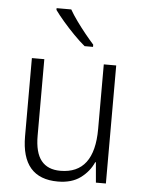

<svg xmlns="http://www.w3.org/2000/svg" viewBox="-54 -902 645 862"><g transform="rotate(5 268.0 -470.5)"><path d="M455 -625V-93H410L402 -184H399Q380 -141 340.5 -112Q301 -83 239 -83Q75 -83 75 -273V-625H131V-280Q131 -204 160 -168Q189 -132 246 -132Q399 -132 399 -334V-625ZM232 -858Q245 -835 264.5 -808Q284 -781 305 -755Q326 -729 344 -709V-699H306Q283 -718 256 -745.5Q229 -773 205 -801Q181 -829 166 -850V-858Z"/></g></svg>

Font: Noto Sans Telugu UI SemiCondensed Light
Style: Regular
Weight: 300
Width: 4
Designer: Jelle Bosma - Monotype Design Team
Foundry: Monotype Imaging Inc.
Version: Version 2.005; ttfautohint (v1.8.4.7-5d5b)